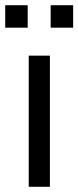

<svg xmlns="http://www.w3.org/2000/svg" viewBox="-26 -715 300 735"><path d="M0 0ZM84 0V-502H165V0ZM168 -609V-695H254V-609ZM-6 -609V-695H80V-609Z"/></svg>

Font: Winston
Style: Regular
Weight: 400
Designer: Original fonts by Vernon Adams / Changes by Cristiano Sobral
Foundry: Original fonts by Vernon Adams / Changes by Cristiano Sobral
Version: Version 2.503;July 17, 2020;FontCreator 13.0.0.2655 64-bit